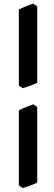

<svg xmlns="http://www.w3.org/2000/svg" viewBox="-20 -791 285 1010"><path d="M175.8 -356.4Q169.9 -352.1 154.5 -345.9Q139.2 -339.8 123.3 -334.7Q107.4 -329.6 99.6 -327.1L79.1 -340.8V-740.7Q92.8 -748 117.2 -758.1Q141.6 -768.1 155.8 -771.5L175.8 -757.8ZM175.8 168.5Q169.9 173.3 154.5 179.4Q139.2 185.5 123.3 190.7Q107.4 195.8 99.6 198.2L79.1 184.1V-210.4Q92.8 -218.3 117.2 -228Q141.6 -237.8 155.8 -242.2Q160.2 -239.3 165.8 -235.1Q171.4 -231 175.8 -227.5Z"/></svg>

Font: Namdhinggo SemiBold
Style: Regular
Weight: 600
Designer: Victor Gaultney
Foundry: SIL International
Version: Version 3.001